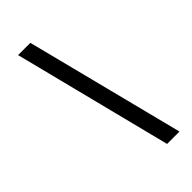

<svg xmlns="http://www.w3.org/2000/svg" viewBox="-265 -836 975 975"><g transform="rotate(-45 222.5 -348.0)"><path d="M90 -775H178L395 79H306Z"/></g></svg>

Font: KoHo SemiBold
Style: Italic
Weight: 600
Italic angle: -10°
Version: Version 1.000; ttfautohint (v1.6)